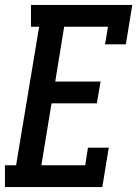

<svg xmlns="http://www.w3.org/2000/svg" viewBox="-34 -755 554 775"><path d="M-14 0V-88H31L124 -647H91V-735H500L474 -576H390L402 -647H225L189 -426H372L357 -338H174L133 -88H310L321 -159H405L379 0Z"/></svg>

Font: Iosevka Slab Semibold Oblique
Style: Regular
Weight: 600
Italic angle: -9°
Monospace: yes
Designer: Belleve Invis
Foundry: Belleve Invis
Version: Version 11.1.1; ttfautohint (v1.8.3)